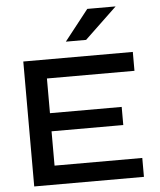

<svg xmlns="http://www.w3.org/2000/svg" viewBox="-59 -941 825 992"><g transform="rotate(-5 353.5 -445.0)"><path d="M192 -276V-98H647V0H78V-648H646V-550H192V-370H564V-276ZM306 -731 431 -890H578L411 -731Z"/></g></svg>

Font: Syne SemiBold
Style: Regular
Weight: 600
Designer: Lucas Descroix
Foundry: Bonjour Monde
Version: Version 2.200; ttfautohint (v1.8.4)